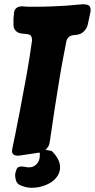

<svg xmlns="http://www.w3.org/2000/svg" viewBox="-20 -744 450 911"><path d="M73 -6H71L66 -5Q54 -5 45.5 -10Q37 -15 37 -29Q37 -32 39 -42L53 -109Q58 -136 63.5 -163Q69 -190 74 -216Q91 -304 106 -387.5Q121 -471 132 -552Q132 -565 127.5 -573Q123 -581 108 -582L82 -585Q65 -587 54.5 -598Q44 -609 44 -627V-657Q44 -664 45 -667Q46 -669 46 -677Q47 -714 86 -714L99 -713Q106 -712 112 -712Q118 -712 125 -712H151Q188 -712 223.5 -713.5Q259 -715 293 -717L374 -724Q389 -724 399.5 -719Q410 -714 410 -697Q410 -689 409 -686L397 -630Q393 -610 378.5 -595.5Q364 -581 345 -579H344Q340 -578 336 -578Q332 -578 327 -577Q299 -573 294 -544L275 -444Q265 -390 257.5 -341Q250 -292 240 -232L216 -70Q214 -57 209.5 -49.5Q205 -42 196 -33Q199 -32 202 -32Q205 -32 207 -31Q222 -28 225 -28Q265 11 265 50Q265 71 254 89Q243 107 224.5 119.5Q206 132 181.5 139.5Q157 147 130 147Q107 147 84 138L74 134Q61 127 56.5 114Q52 101 52 91Q52 86 52 82.5Q52 79 54 74Q57 59 63 52.5Q69 46 82 46Q91 46 106 49Q109 50 118 50Q140 50 154.5 34Q169 18 169 -7Q169 -17 168 -20H167Z"/></svg>

Font: Bangerz 2
Style: Regular
Weight: 400
Designer: vernon adams
Foundry: Vernon Adams
Version: Version 2.10;December 28, 2023;FontCreator 13.0.0.2683 64-bi